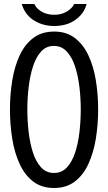

<svg xmlns="http://www.w3.org/2000/svg" viewBox="-20 -899 540 960"><path d="M350.1 -878.9H413.1Q403.8 -843.8 379.9 -819.3Q331.5 -769 251 -769Q189.5 -769 143.1 -801.3Q103 -830.1 88.9 -878.9H151.9Q156.7 -867.2 166 -857.9Q199.2 -825.2 251.5 -825.2Q299.8 -825.2 332.5 -855Q345.7 -866.7 350.1 -878.9ZM251 -741.2Q312 -741.2 354 -709.2Q396 -677.2 421.9 -622.3Q447.8 -567.4 459.2 -497.6Q470.7 -427.7 470.7 -351.6Q470.7 -275.9 459.2 -205.6Q447.8 -135.3 422.1 -79.6Q396.5 -23.9 354.2 8.5Q312 41 250 41Q188.5 41 146.2 8.8Q104 -23.4 78.4 -78.9Q52.7 -134.3 41.3 -204.8Q29.8 -275.4 29.8 -351.6Q29.8 -427.2 41.3 -497.1Q52.7 -566.9 78.4 -622.1Q104 -677.2 146.5 -709.2Q189 -741.2 251 -741.2ZM249 -669.4Q210.9 -669.4 185.3 -641.1Q159.7 -612.8 144.8 -566.2Q129.9 -519.5 123.3 -463.4Q116.7 -407.2 116.7 -352.1Q116.7 -296.9 123 -240.7Q129.4 -184.6 144.3 -137.7Q159.2 -90.8 185.1 -62.5Q210.9 -34.2 250 -34.2Q289.1 -34.2 314.9 -62.3Q340.8 -90.3 356 -137Q371.1 -183.6 377.4 -240Q383.8 -296.4 383.8 -352.5Q383.8 -407.7 377.2 -463.6Q370.6 -519.5 355.5 -566.2Q340.3 -612.8 314.2 -641.1Q288.1 -669.4 249 -669.4Z"/></svg>

Font: BIZ UDGothic
Style: Regular
Weight: 400
Monospace: yes
Designer: TypeBank Co., Ltd.
Foundry: Morisawa Inc.
Version: Version 1.05